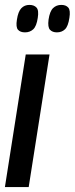

<svg xmlns="http://www.w3.org/2000/svg" viewBox="-31 -763 305 783"><path d="M86 0H-11L74 -541H171ZM201 -631Q183 -631 173 -641.5Q163 -652 167 -683Q172 -717 185.5 -730Q199 -743 219 -743Q238 -743 247.5 -732Q257 -721 252 -690Q247 -656 234 -643.5Q221 -631 201 -631ZM71 -631Q52 -631 42.5 -641.5Q33 -652 38 -683Q43 -716 56 -729.5Q69 -743 89 -743Q108 -743 118 -732Q128 -721 123 -690Q118 -656 104.5 -643.5Q91 -631 71 -631Z"/></svg>

Font: Georama ExtraCondensed SemiBold
Style: Italic
Weight: 600
Width: 2
Italic angle: -9°
Designer: Jean-Baptiste Levee
Foundry: Production Type
Version: Version 1.000